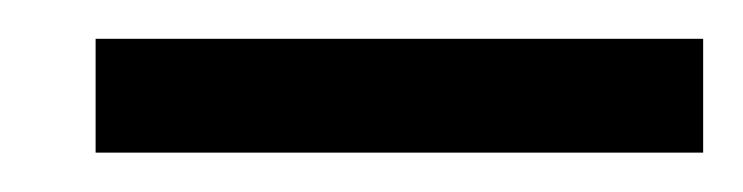

<svg xmlns="http://www.w3.org/2000/svg" viewBox="-20 -679 379 98"><path d="M28.8 -659.2H338.9V-601.1H28.8Z"/></svg>

Font: Oakes Grotesk
Style: Regular
Weight: 400
Designer: Samuel Oakes
Foundry: Samuel Oakes
Version: Version 1.0 | wf-rip DC20170320